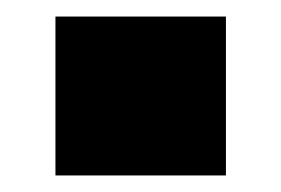

<svg xmlns="http://www.w3.org/2000/svg" viewBox="-20 -393 339 232"><path d="M47 -181V-373H253V-181Z"/></svg>

Font: Nunito Sans 7pt SemiCondensed Black
Style: Regular
Weight: 900
Width: 4
Designer: Vernon Adams
Foundry: Vernon Adams
Version: Version 3.101;gftools[0.9.27]